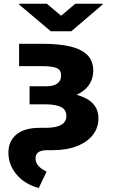

<svg xmlns="http://www.w3.org/2000/svg" viewBox="-20 -774 601 1002"><path d="M79.6 -428.7V-545.4H202.6Q290 -545.4 349.6 -530.8Q408.2 -516.1 437.5 -485.4Q466.8 -453.6 466.8 -404.3Q465.8 -357.4 438.5 -323.2Q410.6 -288.6 357.4 -270.5Q303.2 -252 224.6 -252H134.3V-323.7H223.1Q260.7 -323.7 280.8 -339.4Q299.3 -354.5 298.8 -380.9Q298.8 -408.2 276.4 -418.5Q253.4 -428.7 202.6 -428.7ZM134.3 -229.5V-296.9H219.7Q352.5 -296.9 422.4 -263.7Q493.7 -230 493.7 -156.2Q494.1 -108.9 465.3 -70.8Q436.5 -33.2 382.3 -11.7Q329.1 9.8 251.5 9.8H226.1Q195.3 9.8 180.2 20.5Q165 31.2 165.5 52.7Q165 94.2 223.1 121.6L182.1 207.5Q108.4 186.5 67.4 137.7Q24.4 87.4 23.9 24.4Q23.4 -37.6 66.4 -72.8Q108.4 -106.9 188 -106.9H219.2Q273.4 -106.9 300.3 -123Q327.1 -138.7 326.2 -170.4Q325.7 -201.7 298.8 -215.3Q270.5 -229.5 217.3 -229.5ZM80.1 -754.4H224.6L298.8 -691.9L373 -754.4H515.1V-750L352.1 -610.8H245.1L80.1 -750Z"/></svg>

Font: My Font
Style: Regular
Weight: 500
Designer: Rasmus Andersson
Foundry: rsms
Version: Version 0.001